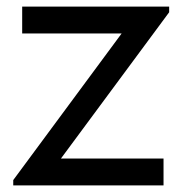

<svg xmlns="http://www.w3.org/2000/svg" viewBox="-20 -560 571 580"><path d="M20 0V-16L347.5 -459H47V-540H491V-523L164 -81H474V0Z"/></svg>

Font: Cns Manrope Med
Style: Regular
Weight: 500
Designer: Mikhail Sharanda
Foundry: Mikhail Sharanda
Version: Version 4.504